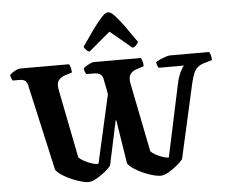

<svg xmlns="http://www.w3.org/2000/svg" viewBox="-63 -1062 1331 1135"><g transform="rotate(-5 603.0 -495.0)"><path d="M416 0Q401 0 375.5 -7Q350 -14 321 -26Q292 -38 266.5 -54Q241 -70 226 -89L111 -601Q107 -618 97 -627.5Q87 -637 61 -637H22Q20 -641 15.5 -650Q11 -659 10 -671Q14 -676 25.5 -684Q37 -692 50.5 -698Q64 -704 72 -704H362Q367 -698 371 -684Q375 -670 375 -654L334 -641Q309 -633 295 -615.5Q281 -598 288 -560L369 -150Q380 -139 403 -126.5Q426 -114 450 -107Q474 -100 485 -104L576 -508L558 -601Q551 -637 504 -637H459Q456 -641 452 -650Q448 -659 447 -671Q450 -676 461.5 -683.5Q473 -691 487 -697.5Q501 -704 509 -704H788Q793 -698 797 -684Q801 -670 801 -654L761 -641Q736 -634 721.5 -616Q707 -598 714 -560L796 -150Q805 -139 825 -128Q845 -117 866.5 -110Q888 -103 902 -103L993 -530Q1002 -572 1015.5 -600.5Q1029 -629 1039 -637H888Q887 -640 882.5 -648Q878 -656 876 -671Q885 -678 902 -685.5Q919 -693 936 -698.5Q953 -704 960 -704H1193Q1198 -698 1202 -685Q1206 -672 1206 -655L1162 -642Q1137 -635 1121.5 -622.5Q1106 -610 1096.5 -588Q1087 -566 1078.5 -530Q1070 -494 1058 -439L979 -87Q968 -72 943.5 -51.5Q919 -31 891.5 -15.5Q864 0 844 0Q828 0 801.5 -7Q775 -14 746 -26.5Q717 -39 692 -55Q667 -71 653 -89L612 -349H608L552 -87Q542 -72 517 -51.5Q492 -31 464 -15.5Q436 0 416 0ZM490 -768Q478 -771 469.5 -781Q461 -791 457 -799Q493 -852 524 -895Q555 -938 579 -964Q603 -990 618 -990Q634 -990 658 -964.5Q682 -939 713 -896Q744 -853 780 -800Q776 -792 767.5 -782Q759 -772 746 -768L617 -875Z"/></g></svg>

Font: Texturina 72pt Black
Style: Regular
Weight: 900
Designer: Guillermo Torres Carreño
Foundry: Omnibus-Type
Version: Version 1.002; ttfautohint (v1.8.3)